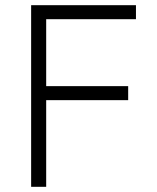

<svg xmlns="http://www.w3.org/2000/svg" viewBox="-20 -720 606 740"><path d="M100 0V-700H504V-646H158V-388H474V-334H158V0Z"/></svg>

Font: Geologica-Sharp
Style: Regular
Weight: 100
Designer: Sindre Bremnes, Frode Helland
Foundry: Monokrom Skriftforlag AS
Version: Version 1.010;gftools[0.9.28]